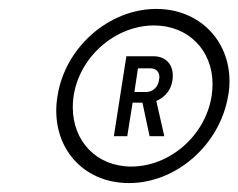

<svg xmlns="http://www.w3.org/2000/svg" viewBox="-20 -734 534 430"><path d="M330 -714C224 -714 126 -628 109 -520C107 -509 106 -497 106 -486C106 -393 173 -324 269 -324C375 -324 473 -410 491 -520C493 -531 494 -541 494 -552C494 -644 426 -714 330 -714ZM274 -361C197 -361 143 -417 143 -494C143 -593 230 -677 325 -677C402 -677 456 -621 456 -546C456 -445 369 -361 274 -361ZM367 -565C367 -590 351 -608 324 -608H263L235 -429H265L277 -504H299L315 -429H348L330 -508C350 -516 367 -535 367 -565ZM289 -581H316C329 -581 337 -574 337 -561C337 -559 336 -556 336 -554C334 -539 322 -528 308 -528H281Z"/></svg>

Font: Arthouse Owned
Style: Italic
Weight: 400
Italic angle: -10°
Designer: Jeremy Tribby
Foundry: Tribby Type
Version: Version 1.000;PS 001.000;hotconv 1.0.88;makeotf.lib2.5.64775